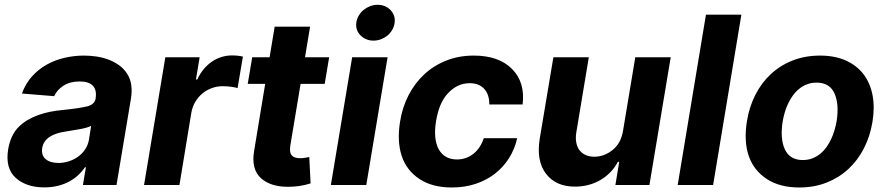

<svg xmlns="http://www.w3.org/2000/svg" viewBox="-20 -790 3785 820"><path d="M14.9 -152.3Q25.2 -213.4 59.7 -247.9Q76.7 -264.9 98.2 -277.5Q119.7 -290.1 144 -298.8Q168.3 -307.5 194.6 -312.7Q220.9 -317.8 247.9 -320.3Q284.4 -323.9 310 -327.8Q335.6 -331.7 351.9 -335.6Q383.9 -343.4 388.5 -369.3V-371.4Q393.8 -405.9 376.4 -424Q359 -442.1 320.3 -442.1Q279.5 -442.1 251.8 -424.5Q224.1 -407 211.3 -379.3L73.5 -390.6Q89.1 -432.9 116.5 -463.4Q143.8 -494 179 -513.7Q214.1 -533.4 255 -543Q295.8 -552.6 338.4 -552.6Q364 -552.6 390.6 -548.8Q417.3 -545.1 441.9 -536Q466.6 -527 487.9 -511.9Q509.2 -496.8 523.8 -473.7Q549.7 -432.9 539.1 -367.9L477.6 0H334.2L346.9 -75.6H342.7Q329.9 -56.5 312.5 -40.7Q295.1 -24.9 273.3 -13.5Q251.4 -2.1 225.3 4.1Q199.2 10.3 169 10.3Q92 10.3 46.5 -30.9Q1.8 -72.1 14.9 -152.3ZM229.8 -94.1Q252.5 -94.1 274.3 -101.2Q296.2 -108.3 313.9 -121.3Q331.7 -134.2 344.1 -152.9Q356.5 -171.5 360.1 -195L369.3 -252.8Q362.6 -248.6 349.3 -244.9Q335.9 -241.1 320.3 -238.3Q304.7 -235.4 288.9 -233Q273.1 -230.5 261 -228.3Q240.8 -225.5 223.4 -220Q206 -214.5 192.8 -206Q179.7 -197.4 171.2 -185.4Q162.6 -173.3 160.2 -157.3Q155.9 -126.4 175.1 -110.3Q194.2 -94.1 229.8 -94.1Z M595.2 0 686.1 -545.5H832.7L816.8 -450.3H822.4Q834.2 -475.9 850.3 -495Q866.5 -514.2 885.7 -527.2Q904.8 -540.1 926.5 -546.7Q948.2 -553.3 970.9 -553.3Q984 -553.3 995.6 -552Q1007.1 -550.8 1017.4 -548.3L994.7 -413.7Q990.1 -415.5 982.6 -416.9Q975.1 -418.3 966.6 -419.4Q958.1 -420.5 949 -421.2Q940 -421.9 931.8 -421.9Q906.6 -421.9 884.1 -413.5Q861.5 -405.2 843.6 -390.1Q825.6 -375 813.6 -354.2Q801.5 -333.5 797.2 -308.6L746.4 0Z M1038 -431.8 1057.2 -545.5H1131.4L1153.1 -676.1H1304.3L1282.7 -545.5H1385.7L1366.8 -431.8H1263.8L1219.8 -167.6Q1217.3 -152 1219.3 -141.7Q1221.2 -131.4 1227.1 -125.4Q1233 -119.3 1242 -116.8Q1251.1 -114.3 1262.4 -114.3Q1273.1 -114.3 1284.1 -116.3Q1295.1 -118.3 1300.8 -119.3L1306.5 -6.7Q1283 0.7 1258.7 4.3Q1234.4 7.8 1209.5 7.8Q1135.7 7.8 1094.8 -28.8Q1051.5 -67.8 1065.7 -147.7L1112.6 -431.8Z M1484 -545.5H1635.3L1544.4 0H1393.1ZM1501.8 -693.2Q1503.9 -709.5 1512.3 -723.5Q1520.6 -737.6 1533 -747.7Q1545.5 -757.8 1560.9 -763.7Q1576.3 -769.5 1592.3 -769.5Q1626.1 -769.5 1647.7 -747.2Q1669.4 -724.4 1665.5 -693.2Q1663.4 -676.8 1655.2 -662.6Q1647 -648.4 1634.8 -638.3Q1622.5 -628.2 1607.1 -622.3Q1591.6 -616.5 1574.9 -616.5Q1542.3 -616.5 1519.5 -639.2Q1497.5 -661.2 1501.8 -693.2Z M1688.6 -270.6Q1698.2 -331.3 1724.6 -382.8Q1751.1 -434.3 1791.5 -472.1Q1832 -509.9 1885.7 -531.2Q1939.3 -552.6 2003.2 -552.6Q2110.4 -552.6 2166.9 -495.4Q2223.4 -438.6 2212 -343.8H2069.6Q2070 -364 2064.8 -380.7Q2059.7 -397.4 2049 -409.4Q2038.4 -421.5 2022.7 -428.1Q2007.1 -434.7 1986.2 -434.7Q1959.5 -434.7 1936.8 -424.2Q1914.1 -413.7 1893.8 -392.4Q1873.6 -371.1 1861.2 -341.3Q1848.7 -311.4 1842.3 -272.7Q1835.9 -234 1839.1 -203.5Q1842.3 -172.9 1854 -152Q1865.8 -131 1885.3 -120Q1904.8 -109 1931.5 -109Q1951.3 -109 1968.9 -115.1Q1986.5 -121.1 2001.4 -132.8Q2016.3 -144.5 2027.7 -161.4Q2039.1 -178.3 2046.2 -199.9H2188.9Q2178.3 -153.1 2153.8 -114.3Q2129.3 -75.6 2093.2 -47.8Q2057.2 -19.9 2010.8 -4.6Q1964.5 10.7 1910.2 10.7Q1826.3 10.7 1772 -25.2Q1716.3 -61.8 1695.7 -123.9Q1675.1 -186.1 1688.6 -270.6Z M2285.2 -198.2 2343.4 -545.5H2494.7L2441.4 -225.1Q2437.5 -201 2441.1 -181.6Q2444.6 -162.3 2454.7 -148.8Q2464.8 -135.3 2481.2 -128Q2497.5 -120.7 2518.8 -120.7Q2560 -120.7 2595.9 -149.1Q2632.1 -177.6 2641 -232.2L2693.2 -545.5H2844.5L2753.6 0H2608.3L2624.6 -99.1H2619Q2605.5 -73.5 2585.9 -53.6Q2566.4 -33.7 2542.6 -20.2Q2518.8 -6.7 2491.7 0.2Q2464.5 7.1 2435.7 7.1Q2354 7.1 2311.8 -47.9Q2269.9 -103 2285.2 -198.2Z M3146.3 -727.3 3025.6 0H2874.3L2995 -727.3Z M3170.1 -273.1Q3180 -333.8 3206 -384.9Q3231.9 -436.1 3272 -473.4Q3312.1 -510.7 3365.2 -531.6Q3418.3 -552.6 3482.6 -552.6Q3544.7 -552.6 3591.4 -532Q3638.1 -511.4 3667.1 -474.1Q3696 -436.8 3706.3 -384.4Q3716.6 -332 3706 -268.5Q3696 -208.1 3669.9 -157Q3643.8 -105.8 3603.7 -68.5Q3563.6 -31.2 3510.5 -10.3Q3457.4 10.7 3393.5 10.7Q3310.4 10.7 3255.3 -25.2Q3199.2 -61.8 3177.7 -124.1Q3156.2 -186.4 3170.1 -273.1ZM3331.7 -152.7Q3353 -106.5 3408.4 -106.5Q3430.8 -106.5 3449.2 -113.6Q3467.7 -120.7 3482.8 -133Q3497.9 -145.2 3509.6 -161.6Q3521.3 -177.9 3530 -196.6Q3538.7 -215.2 3544.4 -235.1Q3550.1 -255 3553.3 -273.8Q3564.3 -345.5 3544 -391Q3523.4 -437.1 3467.3 -437.1Q3445.3 -437.1 3426.7 -430Q3408 -422.9 3392.9 -410.5Q3377.8 -398.1 3365.9 -381.6Q3354 -365.1 3345.3 -346.4Q3336.6 -327.8 3331 -307.9Q3325.3 -288 3322.4 -269.2Q3311.4 -197.8 3331.7 -152.7Z"/></svg>

Font: Inter P
Style: Bold Italic
Weight: 700
Italic angle: 9.39999°
Designer: Rasmus Andersson
Foundry: rsms
Version: Version 3.018;git-588b23468